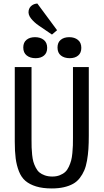

<svg xmlns="http://www.w3.org/2000/svg" viewBox="-20 -1037 582 1079"><path d="M189.9 -1017.1 300.8 -867.2 272 -842.8 198.2 -893.1Q172.4 -910.6 154.5 -932.9Q136.7 -955.1 141.1 -978Q144.5 -995.1 158 -1005.6Q171.4 -1016.1 189.9 -1017.1ZM176.8 -828.1Q207 -828.1 226.1 -812.7Q245.1 -797.4 245.1 -768.1Q245.1 -739.7 227.3 -724.9Q209.5 -710 180.2 -710Q149.4 -710 130.1 -725.3Q110.8 -740.7 110.8 -770Q110.8 -798.3 128.9 -813.2Q147 -828.1 176.8 -828.1ZM437 -768.1Q437 -739.7 419.2 -724.9Q401.4 -710 372.1 -710Q341.3 -710 322.3 -725.1Q303.2 -740.2 303.2 -770Q303.2 -798.3 321.3 -813.2Q339.4 -828.1 369.1 -828.1Q398.9 -828.1 418 -812.7Q437 -797.4 437 -768.1ZM479 -273.9Q479 -231.4 476.8 -199Q474.6 -166.5 469 -134.5Q463.4 -102.5 453.6 -79.6Q443.8 -56.6 428.2 -36.4Q412.6 -16.1 390.6 -3.9Q368.7 8.3 338.9 15.1Q309.1 22 271 22Q219.7 22 183.1 10.7Q146.5 -0.5 123 -20.5Q99.6 -40.5 86.4 -74.2Q73.2 -107.9 68.1 -147Q63 -186 63 -241.2V-660.2H157.2V-252Q157.2 -225.6 157.7 -208.5Q158.2 -191.4 160.6 -167.5Q163.1 -143.6 167.5 -128.2Q171.9 -112.8 180.7 -95.5Q189.5 -78.1 201.4 -68.1Q213.4 -58.1 231.9 -51.5Q250.5 -44.9 273.9 -44.9Q297.4 -44.9 315.9 -52.2Q334.5 -59.6 346.4 -70.6Q358.4 -81.5 366.9 -100.1Q375.5 -118.7 379.9 -135.3Q384.3 -151.9 386.7 -177Q389.2 -202.1 389.6 -219.5Q390.1 -236.8 390.1 -263.2V-660.2H479Z"/></svg>

Font: Sansita Light
Style: Regular
Weight: 300
Designer: Pablo Cosgaya
Foundry: Omnibus-Type
Version: Version 1.006;hotconv 1.0.109;makeotfexe 2.5.65596